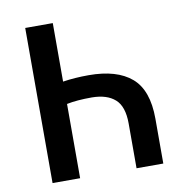

<svg xmlns="http://www.w3.org/2000/svg" viewBox="-75 -726 765 797"><g transform="rotate(-10 307.0 -327.0)"><path d="M83 0V-653.8H199.2V-407.2Q249 -415 308.1 -415Q426.8 -415 488.3 -362.3Q549.8 -309.6 549.8 -189V0H437V-189Q437 -260.7 402.8 -291Q368.7 -321.3 305.2 -321.8Q241.7 -321.8 199.2 -313V0Z"/></g></svg>

Font: SourceSansPro-Semibold
Style: Regular
Weight: 600
Designer: Paul D. Hunt
Foundry: Adobe Systems Incorporated
Version: Version 2.020;PS 2.0;hotconv 1.0.86;makeotf.lib2.5.63406